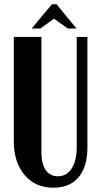

<svg xmlns="http://www.w3.org/2000/svg" viewBox="-20 -873 471 903"><path d="M128.9 -738.8 224.1 -853H246.1L339.8 -738.8H298.8L233.9 -785.2L169.9 -738.8ZM44.9 -699.2H174.8V-157.2Q174.8 -102.5 195.1 -73.2Q215.3 -43.9 252 -43.9Q293.9 -43.9 317.4 -80.8Q340.8 -117.7 340.8 -181.2V-699.2H391.1V-180.2Q391.1 -88.4 349.6 -39.3Q308.1 9.8 231 9.8Q146.5 9.8 95.7 -49.8Q44.9 -109.4 44.9 -209Z"/></svg>

Font: Moniqa Black Paragraph
Style: Regular
Weight: 900
Designer: Rajesh Rajput
Foundry: Rajesh Rajput
Version: Version 1.000